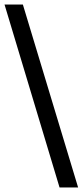

<svg xmlns="http://www.w3.org/2000/svg" viewBox="-20 -740 365 848"><path d="M243 88 0 -720H81L325 88Z"/></svg>

Font: Mukta Mahee Medium
Style: Regular
Weight: 500
Designer: Shuchita Grover, Noopur Datye, Girish Dalvi, Yashodeep Gholap
Foundry: Ek Type
Version: Version 2.538;PS 1.000;hotconv 16.6.51;makeotf.lib2.5.65220;